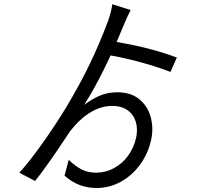

<svg xmlns="http://www.w3.org/2000/svg" viewBox="-20 -843 1017 932"><path d="M712.6 -159.5Q697.6 -95.1 659 -42.7Q620.4 9.8 565.6 39.7Q510.9 69.6 449.2 69.6Q405.6 69.6 367.1 55.2Q328.5 40.9 293.3 9.9L313.6 -67Q345.6 -36.4 376.1 -20.6Q406.6 -4.8 446.4 -4.8Q491.8 -4.8 532.4 -26.3Q573 -47.9 601.3 -86.4Q629.6 -125 640.6 -173.8Q650 -217.5 638.7 -253.1Q627.4 -288.7 598 -308.8Q568.5 -328.9 525.9 -328.9Q417.2 -328.9 320.8 -207L295.4 -168.7Q256.5 -109.9 218.3 -55.7Q180.2 -1.5 150.3 35.5L74 -4.5Q125.4 -61.4 188.8 -151.3Q252.3 -241.2 299.8 -319.6Q368.5 -434.2 415.5 -531.7Q462.5 -629.3 504.3 -740.5Q511 -759.2 517.1 -782.5Q523.2 -805.8 525.1 -822.5L614.1 -794.2Q606.2 -779.3 596.3 -757.4Q586.3 -735.6 578.7 -716.8Q537.1 -613.6 486.5 -510.6Q435.8 -407.5 388.5 -333.9Q422.6 -360.1 462.2 -377.6Q501.7 -395.1 549.3 -395.1Q616.9 -395.1 658.3 -359.6Q699.7 -324.1 712.8 -269.8Q726 -215.5 712.6 -159.5ZM838.5 -563.7 807.5 -493.9Q734.9 -522.2 641.4 -546.5Q547.9 -570.8 473.6 -580.6L497.8 -647.5Q605.5 -630.2 683.9 -611.1Q762.3 -592 838.5 -563.7Z"/></svg>

Font: Min Sans VF VF
Style: Regular
Weight: 400
Designer: Jinseong-Kim, NotoSansCJK, Nunito
Foundry: Jinseong-Kim
Version: Version 1.420;Glyphs 3.1.2 (3151)